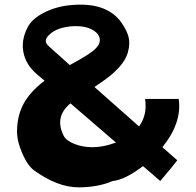

<svg xmlns="http://www.w3.org/2000/svg" viewBox="-20 -770 841 823"><path d="M746 -346Q761 -244 676 -139Q734 -88 740 -83Q722 -59 667 6L593 -58Q515 1 463 6Q400 33 317 33Q227 33 127 -39Q99 -59 76 -111.5Q53 -164 53 -205Q53 -273 81 -325Q109 -377 171 -424L138 -452Q91 -492 80.5 -545.5Q70 -599 99 -654Q118 -690 169 -716Q220 -742 282 -748Q436 -763 500 -674Q525 -638 531.5 -609.5Q538 -581 528 -545Q511 -483 414 -417Q411 -415 400.5 -408Q390 -401 385 -397L576 -228Q612 -277 602 -346ZM299 -658Q225 -655 190 -620Q164 -595 187 -574Q194 -567 207 -555.5Q220 -544 241.5 -525Q263 -506 279 -491Q370 -540 390 -562Q408 -580 408 -597Q408 -624 377.5 -641.5Q347 -659 299 -658ZM377 -139Q423 -139 477 -159L282 -327Q212 -269 253 -188Q264 -167 299 -153Q334 -139 377 -139Z"/></svg>

Font: OpenDyslexic
Style: Bold
Weight: 800
Designer: Abbie Gonzalez
Version: Version 0.920;hotconv 1.0.109;makeotfexe 2.5.65596